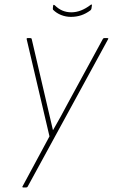

<svg xmlns="http://www.w3.org/2000/svg" viewBox="-20 -822 495 842"><path d="M81 0Q80 0 78.5 -1Q77 -2 79 -5L197 -224L97 -650Q96 -655 101 -655H113Q118 -655 119 -651L184 -372Q191 -342 198 -312Q205 -282 212 -252H213Q230 -281 246 -310.5Q262 -340 278 -370L431 -651Q433 -655 437 -655H451Q453 -655 454.5 -654Q456 -653 454 -650L101 -3Q99 0 95 0ZM291 -748Q269 -748 248.5 -756Q228 -764 213 -779Q211 -781 212 -788L213 -797Q214 -801 215.5 -801Q217 -801 220 -799Q236 -783 254 -775.5Q272 -768 293 -768Q335 -768 378 -801Q380 -803 382 -802Q384 -801 383 -798L381 -784Q380 -780 377 -777Q357 -762 336 -755Q315 -748 291 -748Z"/></svg>

Font: Sofia Sans Condensed Thin
Style: Italic
Weight: 250
Italic angle: -9°
Version: Version 4.100